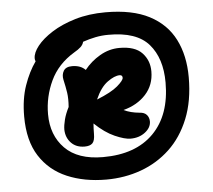

<svg xmlns="http://www.w3.org/2000/svg" viewBox="-54 -956 984 889"><g transform="rotate(-5 438.5 -512.0)"><path d="M405 -126Q303 -126 223 -160Q143 -194 97 -265.5Q51 -337 51 -450Q51 -531 72.5 -593Q94 -655 126 -700Q123 -707 123 -714Q123 -740 147.5 -771Q172 -802 217.5 -831Q263 -860 326.5 -879Q390 -898 468 -898Q592 -898 671 -857Q750 -816 788 -741Q826 -666 826 -565Q826 -455 792.5 -372.5Q759 -290 701 -235.5Q643 -181 567 -153.5Q491 -126 405 -126ZM162 -451Q162 -353 222 -292Q282 -231 399 -231Q551 -231 634 -315Q717 -399 717 -550Q717 -663 660 -728.5Q603 -794 472 -793Q441 -793 411.5 -787Q382 -781 353 -771Q350 -758 339 -747.5Q328 -737 307 -725Q231 -679 196.5 -605.5Q162 -532 162 -451ZM318 -287Q279 -287 255.5 -311.5Q232 -336 231 -373Q231 -393 238 -420Q245 -447 260 -476Q263 -515 259 -542Q255 -569 247 -604Q242 -627 252.5 -645Q263 -663 292 -663Q332 -663 354 -640Q384 -678 427 -703Q470 -728 518 -728Q590 -728 623 -693Q656 -658 656 -607Q656 -544 616.5 -500.5Q577 -457 512 -440Q542 -425 585 -421Q607 -420 618 -407.5Q629 -395 629 -377Q629 -348 601 -326.5Q573 -305 533 -305Q506 -305 460.5 -325Q415 -345 368 -390Q366 -367 366 -342Q366 -310 354.5 -298.5Q343 -287 318 -287ZM508 -602Q484 -602 451 -578Q418 -554 394 -499Q462 -526 491.5 -551.5Q521 -577 521 -589Q521 -602 508 -602Z"/></g></svg>

Font: Shantell Sans Normal
Style: Bold
Weight: 700
Designer: Stephen Nixon, Anya Danilova, Shantell Martin
Foundry: Arrow Type
Version: Version 1.009;[a7da0bfa3]